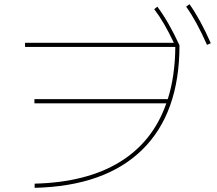

<svg xmlns="http://www.w3.org/2000/svg" viewBox="-20 -875 1040 920"><path d="M777 -380H145V-400H784Q819 -511 820 -650H100V-670H813Q767 -768 719 -831L734 -843Q788 -771 840 -658Q840 -333 662 -158Q484 17 146 25V5Q394 -1 553.5 -98.5Q713 -196 777 -380ZM888 -855Q941 -780 990 -668L972 -660Q921 -775 872 -843Z"/></svg>

Font: Enso Thin
Style: Regular
Weight: 100
Designer: Coji Morishita
Foundry: UNDERFOREST DESIGN
Version: Version 1.000